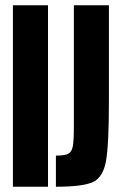

<svg xmlns="http://www.w3.org/2000/svg" viewBox="-20 -708 457 728"><path d="M29 0V-688H162V0ZM260 -227V-688H393V-328Q393 -160 382 -98Q371 -36 333 -18Q295 0 192 0V-118Q225 -118 238.5 -125Q252 -132 256 -153Q260 -174 260 -227Z"/></svg>

Font: Saira Ultra Condensed Black
Style: Regular
Weight: 900
Width: 1
Designer: Hector Gatti with collaboration of the Omnibus-Type team
Foundry: Omnibus-Type
Version: Version 1.001; ttfautohint (v1.8)